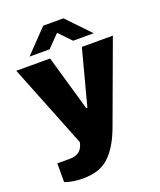

<svg xmlns="http://www.w3.org/2000/svg" viewBox="-167 -828 953 1142"><g transform="rotate(-20 309.5 -257.5)"><path d="M513.2 -580.1H382.8L309.1 -657.2L233.9 -580.1H106.9L246.1 -725.1H374ZM426.8 -16.1Q387.2 93.3 327.1 151.9Q267.6 210 160.2 210Q94.2 210 44.9 191.9V73.2H125Q200.7 73.2 213.9 0L3.9 -527.8H217.8L318.8 -176.8H326.2L418.9 -527.8H615.2Z"/></g></svg>

Font: Archivo-RBTV
Style: Regular
Weight: 500
Designer: Hector Gatti
Foundry: Hector Gatti
Version: ""